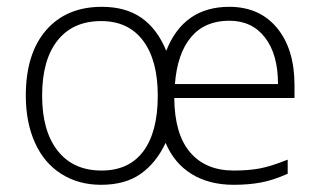

<svg xmlns="http://www.w3.org/2000/svg" viewBox="-20 -522 921 552"><path d="M651.9 9.3Q581.5 9.3 531.2 -21.5Q481 -52.2 456.1 -111.3Q429.2 -53.7 384.5 -22.2Q339.8 9.3 270.5 9.3Q205.6 9.3 156 -22.2Q106.4 -53.7 80.3 -112.1Q54.2 -170.4 54.2 -247.1Q54.2 -367.7 112.5 -435.1Q170.9 -502.4 272.9 -502.4Q341.3 -502.4 386.7 -470.7Q432.1 -439 458 -376Q507.8 -502.4 639.2 -502.4Q726.1 -502.4 776.4 -441.7Q826.7 -380.9 826.7 -276.9V-240.2H481Q481.9 -136.2 526.6 -84Q571.3 -31.7 651.9 -31.7Q694.3 -31.7 726.3 -37.6Q758.3 -43.5 807.1 -63V-22.5Q765.6 -3.9 730.2 2.7Q694.8 9.3 651.9 9.3ZM101.1 -247.1Q101.1 -145.5 145.8 -88.6Q190.4 -31.7 272 -31.7Q351.1 -31.7 392.3 -87.4Q433.6 -143.1 433.6 -247.1Q433.6 -348.6 391.4 -405Q349.1 -461.4 271 -461.4Q189.5 -461.4 145.3 -405.5Q101.1 -349.6 101.1 -247.1ZM639.2 -462.4Q568.8 -462.4 529.3 -415.3Q489.7 -368.2 482.9 -280.3H779.3Q779.3 -365.7 741.9 -414.1Q704.6 -462.4 639.2 -462.4Z"/></svg>

Font: Bpm'online Open Sans Light
Style: Regular
Weight: 300
Foundry: Ascender Corporation
Version: Version 1.10